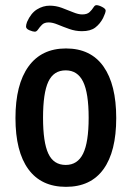

<svg xmlns="http://www.w3.org/2000/svg" viewBox="-20 -718 510 745"><path d="M236 7Q140 7 90 -61.5Q40 -130 40 -260Q40 -390 90.5 -460Q141 -530 236 -530Q332 -530 381.5 -460Q431 -390 431 -260Q431 -130 381.5 -61.5Q332 7 236 7ZM235 -78Q281 -78 302.5 -122Q324 -166 324 -261Q324 -357 302.5 -401Q281 -445 235 -445Q188 -445 167.5 -401Q147 -357 147 -261Q147 -166 167.5 -122Q188 -78 235 -78ZM115 -595Q108 -595 94.5 -600.5Q81 -606 81 -615Q81 -622 85 -633Q100 -667 123.5 -681.5Q147 -696 173 -696Q197 -696 220 -687.5Q243 -679 263.5 -670.5Q284 -662 299 -662Q318 -662 327.5 -671Q337 -680 342.5 -689Q348 -698 354 -698Q363 -698 376.5 -691Q390 -684 390 -677Q390 -669 380 -648Q368 -625 349.5 -611Q331 -597 298 -597Q273 -597 249 -605.5Q225 -614 204.5 -622.5Q184 -631 169 -631Q152 -631 143 -622Q134 -613 128 -604Q122 -595 115 -595Z"/></svg>

Font: Asap Condensed Medium
Style: Regular
Weight: 500
Width: 3
Designer: Pablo Cosgaya
Foundry: Omnibus-Type
Version: Version 3.001; ttfautohint (v1.8.4.7-5d5b)